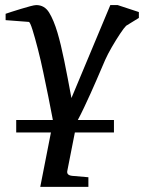

<svg xmlns="http://www.w3.org/2000/svg" viewBox="-20 -514 564 752"><path d="M523.9 -443.8 474.1 -413.1Q466.3 -405.8 450.2 -381.6Q434.1 -357.4 417.7 -329.1Q401.4 -300.8 392.1 -279.8Q378.4 -248 357.4 -199.2Q336.4 -150.4 309.8 -94Q283.2 -37.6 251 16.1L191.9 -18.1Q190.4 -26.4 184.3 -58.3Q178.2 -90.3 169.2 -135.7Q160.2 -181.2 149.9 -229Q140.1 -276.4 128.4 -321.8Q116.7 -367.2 107.2 -397.5Q97.7 -427.7 92.8 -428.2L2 -435.1V-460Q8.8 -462.4 25.4 -467.8Q42 -473.1 62 -479.2Q82 -485.4 98.6 -489.7Q115.2 -494.1 122.1 -494.1Q154.3 -494.1 172.4 -464.8Q190.4 -435.5 205.1 -386.2Q218.3 -341.8 231.7 -275.9Q245.1 -210 259.8 -129.9L412.1 -494.1H440.9L523.9 -466.8ZM137.7 217.8 194.8 -73.2H288.6L243.7 154.8Q239.7 172.4 263.2 174.8L326.2 180.2V217.8ZM43.5 4.9V-43.9H426.3V4.9Z"/></svg>

Font: Charis
Style: Italic
Weight: 400
Italic angle: -11°
Designer: Walt Agee, Miriam Martin, Annie Olsen, Victor Gaultney, Lorna Priest, Alan Ward, Bob Hallissy, Martin Hosken, Sharon Cor
Foundry: SIL Global
Version: Version 7.000